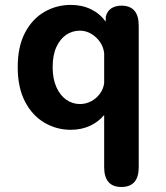

<svg xmlns="http://www.w3.org/2000/svg" viewBox="-20 -506 659 764"><path d="M463 238Q394.5 238 394.5 159V-48.5Q372 -21 337.8 -5.2Q303.5 10.5 261.5 10.5Q205 10.5 156.8 -17.8Q108.5 -46 79.5 -101.8Q50.5 -157.5 50.5 -239Q50.5 -320.5 79.5 -375.8Q108.5 -431 156.8 -458.8Q205 -486.5 261.5 -486.5Q306.5 -486.5 342.2 -469Q378 -451.5 400.5 -420L401 -440Q406.5 -462 423 -472.8Q439.5 -483.5 463 -483.5Q532 -483.5 532 -404V159Q532 238 463 238ZM298 -92Q321.5 -92 342.5 -103Q363.5 -114 377.5 -133Q391.5 -152 394.5 -175.5V-294Q392 -318.5 378 -338.8Q364 -359 343 -371.5Q322 -384 298 -384Q268.5 -384 244 -367.8Q219.5 -351.5 204.5 -319.2Q189.5 -287 189.5 -239Q189.5 -192 204.5 -159Q219.5 -126 244 -109Q268.5 -92 298 -92Z"/></svg>

Font: Sono Monospace SemiBold
Style: Regular
Weight: 600
Designer: Tyler Finck
Foundry: Tyler Finck
Version: Version 2.112